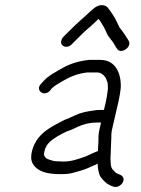

<svg xmlns="http://www.w3.org/2000/svg" viewBox="-20 -719 559 763"><path d="M264.1 -542 277.1 -555C299.2 -577.1 316.5 -595.1 339.8 -614C350 -623 361 -634 371.7 -644C373.1 -641.3 374.9 -639 377.1 -637C381.4 -629.7 385.5 -623 389.4 -617C397.5 -604.5 402.6 -588.6 410 -576L423.1 -559C432.4 -549 437.1 -535.6 445.2 -525C460.7 -501 506.9 -533.1 490.8 -558C482.7 -571 476.1 -582.3 466.4 -595L454.8 -610C452.1 -615.3 449.4 -621 446.8 -627C436.9 -649.6 422 -670.8 407.3 -690C393.4 -703 371.3 -700.6 354.6 -687C337.1 -673.8 328.2 -662.3 310.6 -648C286.9 -627.2 268.3 -609 245.3 -586L232.3 -573C227.1 -567.7 224 -561.5 223 -554.5C220.2 -533.9 247.3 -524.8 264.1 -542ZM178.9 -359 186 -368C199.6 -381.2 215.7 -388.3 230.9 -398C259 -414.2 287.1 -426.3 325.5 -431H367.5C385.5 -431 401.9 -411.9 404.1 -399C406 -395.7 407.2 -392.3 407.8 -389L408.6 -375C409 -371 408.8 -366 408.1 -360L405 -338C404 -330.7 402.9 -324.3 401.6 -319L393.1 -282H375.1C367.1 -282 360 -281.3 353.6 -280C323.3 -275.8 302.1 -272.1 277 -260L254.7 -250C245.9 -246.7 238.2 -243.3 231.4 -240C194.1 -220.3 158.7 -203.7 132.5 -171C109.9 -142.2 94.3 -93.5 110.7 -68C129.1 -37.5 165 -27 220.2 -27C244.7 -27 257.6 -28 280.1 -35C306.5 -41.9 324.2 -48.1 346 -58.5C350.6 -60.7 362.2 -64.3 367.9 -69C368.3 -51.4 372.4 -25.4 380.5 -15C393.7 2.2 407.4 15.6 431.7 23C445.7 27.5 461.6 17.3 467.5 6.5C478.2 -13.1 464 -23.1 451.2 -27L442.2 -31C439.3 -33 436.6 -35.7 434 -39C426.6 -46.7 423 -48.7 420.5 -63C419.5 -82.7 418.2 -88.8 419.9 -108C421.1 -126.4 420.4 -142.6 421.9 -160C423.1 -173.4 421.2 -187 424.9 -203L451.6 -319C453.3 -326.3 454.8 -334 456 -342L459.5 -366C463.7 -421 442.6 -481 379 -481H334C293 -476.5 261.3 -466.6 230.9 -450C203.6 -434.2 172.4 -419.4 151.2 -395L143.1 -386C118.5 -360.9 154.5 -331.8 178.9 -359ZM381.6 -232 374.9 -203C372.2 -191.4 370.8 -175.8 371.3 -166C371.6 -150.9 369.2 -134.3 369.5 -119C359.5 -115.6 344.4 -108.2 335 -104L319.4 -97C293.7 -88.1 265.5 -77 231.8 -77C223.8 -77 216.2 -77.3 209 -78C201.7 -78 195.5 -78.7 190.5 -80C183.1 -82.6 169.3 -85.7 163.8 -90C161.2 -92.3 153.2 -100.6 154.9 -108C158.4 -137.3 173.1 -153.2 191.3 -166C213.4 -181.8 238.5 -195.1 265.1 -204C294.8 -218.4 323.7 -232 363.6 -232Z"/></svg>

Font: HoneyBee
Style: BookIt
Weight: 300
Foundry: Cannot Into Space Fonts
Version: Version 0.89